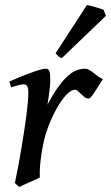

<svg xmlns="http://www.w3.org/2000/svg" viewBox="-20 -734 447 774"><path d="M395 -415Q389.2 -407.2 381.1 -394Q373 -380.9 365 -368.2Q356.9 -355.5 349.6 -346.2Q342.3 -336.9 337.4 -336.9Q328.1 -336.9 321 -342.3Q314 -347.7 307.4 -354.2Q300.8 -360.8 294.7 -366.5Q288.6 -372.1 281.2 -372.1Q268.6 -372.1 252.2 -356.4Q235.8 -340.8 219.2 -314.7Q202.6 -288.6 187.7 -255.4Q172.9 -222.2 162.6 -187Q157.2 -168.5 153.1 -147.2Q148.9 -126 145.8 -103.8Q142.6 -81.5 141.1 -59.8Q139.6 -38.1 140.6 -18.6Q133.8 -15.1 122.3 -9.8Q110.8 -4.4 98.4 1Q85.9 6.3 74.7 11.5Q63.5 16.6 57.6 20L40 3.9Q47.4 -30.8 54.2 -67.4Q61 -104 66.9 -139.6Q72.8 -175.3 77.9 -208.7Q83 -242.2 86.7 -271.2Q90.3 -300.3 92.3 -323.5Q94.2 -346.7 94.2 -361.3Q94.2 -372.6 92.5 -379.2Q90.8 -385.7 88.1 -388.9Q85.4 -392.1 81.8 -393.1Q78.1 -394 74.2 -394Q69.3 -394 61.3 -392.3Q53.2 -390.6 44.9 -388.2Q35.6 -385.7 24.9 -382.3L17.6 -405.3Q38.1 -414.6 60.8 -423.8Q83.5 -433.1 103.8 -440.4Q124 -447.8 139.9 -452.4Q155.8 -457 162.6 -457Q169.4 -457 173.3 -454.8Q177.2 -452.6 179.4 -446.5Q181.6 -440.4 182.1 -429.9Q182.6 -419.4 182.6 -403.3Q182.6 -397.9 181.4 -386.5Q180.2 -375 178.5 -361.3Q176.8 -347.7 174.8 -334.2Q172.9 -320.8 171.4 -311.5Q194.8 -356.4 215.6 -384.8Q236.3 -413.1 254.9 -429.2Q273.4 -445.3 290.3 -451.2Q307.1 -457 322.8 -457Q331.5 -457 339.8 -452.1Q348.1 -447.3 356.7 -440.4Q365.2 -433.6 374.8 -426.5Q384.3 -419.4 395 -415ZM406.7 -669.9 229.5 -500Q221.7 -502 216.3 -506.6Q210.9 -511.2 204.1 -519.5L330.6 -713.9Q335.4 -712.9 345.2 -710.4Q355 -708 365.2 -705.1Q375.5 -702.1 384.8 -699.2Q394 -696.3 397.9 -694.3Z"/></svg>

Font: Gentium Book Basic
Style: Italic
Weight: 400
Italic angle: -8°
Designer: J. Victor Gaultney and Annie Olsen
Foundry: SIL International
Version: Version 1.102; 2013; Maintenance release